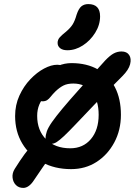

<svg xmlns="http://www.w3.org/2000/svg" viewBox="-20 -816 671 940"><path d="M328 12Q248 12 186 -21.5Q124 -55 89 -113.5Q54 -172 54 -248Q54 -302 75 -348Q96 -394 128.5 -428Q161 -462 196 -480.5Q231 -499 260 -499Q273 -499 283 -495Q293 -491 299.5 -483Q306 -475 306 -461Q306 -437 295.5 -418.5Q285 -400 252 -386Q223 -370 203 -349.5Q183 -329 172.5 -304Q162 -279 162 -249Q162 -177 206 -133.5Q250 -90 324 -90Q387 -90 425 -135Q463 -180 463 -254Q463 -325 429.5 -366Q396 -407 339 -407Q310 -407 291 -397.5Q272 -388 252 -369Q237 -354 228.5 -343Q220 -332 211 -326Q202 -320 188 -320Q173 -320 162.5 -330.5Q152 -341 152 -368Q152 -391 167.5 -415.5Q183 -440 208.5 -460.5Q234 -481 265 -494Q296 -507 330 -507Q405 -507 459.5 -476Q514 -445 543 -388.5Q572 -332 572 -254Q572 -179 539.5 -118.5Q507 -58 452.5 -23Q398 12 328 12ZM232 -112Q219 -112 211 -119.5Q203 -127 203 -139Q203 -155 209.5 -173.5Q216 -192 234.5 -218.5Q253 -245 285.5 -284Q318 -323 369.5 -380.5Q421 -438 495 -520Q519 -545 537 -554.5Q555 -564 575 -564Q601 -564 612.5 -546.5Q624 -529 617 -501.5Q610 -474 579 -443Q497 -361 441.5 -303Q386 -245 350.5 -207.5Q315 -170 293 -149.5Q271 -129 257.5 -120.5Q244 -112 232 -112ZM94 104Q72 104 58 90Q44 76 41.5 54Q39 32 52 11Q79 -32 99.5 -60Q120 -88 137.5 -101.5Q155 -115 172 -115Q196 -115 211 -103Q226 -91 226 -62Q226 -53 215.5 -36Q205 -19 187.5 5.5Q170 30 147 65Q135 84 121.5 94Q108 104 94 104ZM310 -570Q287 -570 274.5 -580Q262 -590 262 -606Q262 -621 272 -632.5Q282 -644 301 -659Q325 -679 336 -697Q347 -715 355 -744Q365 -774 378.5 -785Q392 -796 412 -796Q441 -796 455.5 -781Q470 -766 470 -736Q470 -694 446 -655.5Q422 -617 385.5 -593.5Q349 -570 310 -570Z"/></svg>

Font: Shantell Sans Medium
Style: Regular
Weight: 500
Designer: Stephen Nixon, Anya Danilova, Shantell Martin
Foundry: Arrow Type
Version: Version 1.011;[c5ecc13dd]